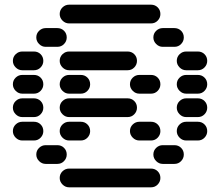

<svg xmlns="http://www.w3.org/2000/svg" viewBox="-20 -710 940 820"><path d="M235 50Q235 66 247 78Q259 90 275 90H625Q642 90 653.5 78Q665 66 665 50Q665 33 653.5 21.5Q642 10 625 10H275Q259 10 247 21.5Q235 33 235 50ZM635 -50Q635 -34 647 -22Q659 -10 675 -10H725Q742 -10 753.5 -22Q765 -34 765 -50Q765 -67 753.5 -78.5Q742 -90 725 -90H675Q659 -90 647 -78.5Q635 -67 635 -50ZM135 -50Q135 -34 147 -22Q159 -10 175 -10H225Q242 -10 253.5 -22Q265 -34 265 -50Q265 -67 253.5 -78.5Q242 -90 225 -90H175Q159 -90 147 -78.5Q135 -67 135 -50ZM735 -150Q735 -134 747 -122Q759 -110 775 -110H825Q842 -110 853.5 -122Q865 -134 865 -150Q865 -167 853.5 -178.5Q842 -190 825 -190H775Q759 -190 747 -178.5Q735 -167 735 -150ZM535 -150Q535 -134 547 -122Q559 -110 575 -110H625Q642 -110 653.5 -122Q665 -134 665 -150Q665 -167 653.5 -178.5Q642 -190 625 -190H575Q559 -190 547 -178.5Q535 -167 535 -150ZM235 -150Q235 -134 247 -122Q259 -110 275 -110H325Q342 -110 353.5 -122Q365 -134 365 -150Q365 -167 353.5 -178.5Q342 -190 325 -190H275Q259 -190 247 -178.5Q235 -167 235 -150ZM35 -150Q35 -134 47 -122Q59 -110 75 -110H125Q142 -110 153.5 -122Q165 -134 165 -150Q165 -167 153.5 -178.5Q142 -190 125 -190H75Q59 -190 47 -178.5Q35 -167 35 -150ZM735 -250Q735 -234 747 -222Q759 -210 775 -210H825Q842 -210 853.5 -222Q865 -234 865 -250Q865 -267 853.5 -278.5Q842 -290 825 -290H775Q759 -290 747 -278.5Q735 -267 735 -250ZM235 -250Q235 -234 247 -222Q259 -210 275 -210H525Q542 -210 553.5 -222Q565 -234 565 -250Q565 -267 553.5 -278.5Q542 -290 525 -290H275Q259 -290 247 -278.5Q235 -267 235 -250ZM35 -250Q35 -234 47 -222Q59 -210 75 -210H125Q142 -210 153.5 -222Q165 -234 165 -250Q165 -267 153.5 -278.5Q142 -290 125 -290H75Q59 -290 47 -278.5Q35 -267 35 -250ZM735 -350Q735 -334 747 -322Q759 -310 775 -310H825Q842 -310 853.5 -322Q865 -334 865 -350Q865 -367 853.5 -378.5Q842 -390 825 -390H775Q759 -390 747 -378.5Q735 -367 735 -350ZM535 -350Q535 -334 547 -322Q559 -310 575 -310H625Q642 -310 653.5 -322Q665 -334 665 -350Q665 -367 653.5 -378.5Q642 -390 625 -390H575Q559 -390 547 -378.5Q535 -367 535 -350ZM235 -350Q235 -334 247 -322Q259 -310 275 -310H325Q342 -310 353.5 -322Q365 -334 365 -350Q365 -367 353.5 -378.5Q342 -390 325 -390H275Q259 -390 247 -378.5Q235 -367 235 -350ZM35 -350Q35 -334 47 -322Q59 -310 75 -310H125Q142 -310 153.5 -322Q165 -334 165 -350Q165 -367 153.5 -378.5Q142 -390 125 -390H75Q59 -390 47 -378.5Q35 -367 35 -350ZM735 -450Q735 -434 747 -422Q759 -410 775 -410H825Q842 -410 853.5 -422Q865 -434 865 -450Q865 -467 853.5 -478.5Q842 -490 825 -490H775Q759 -490 747 -478.5Q735 -467 735 -450ZM235 -450Q235 -434 247 -422Q259 -410 275 -410H525Q542 -410 553.5 -422Q565 -434 565 -450Q565 -467 553.5 -478.5Q542 -490 525 -490H275Q259 -490 247 -478.5Q235 -467 235 -450ZM35 -450Q35 -434 47 -422Q59 -410 75 -410H125Q142 -410 153.5 -422Q165 -434 165 -450Q165 -467 153.5 -478.5Q142 -490 125 -490H75Q59 -490 47 -478.5Q35 -467 35 -450ZM635 -550Q635 -534 647 -522Q659 -510 675 -510H725Q742 -510 753.5 -522Q765 -534 765 -550Q765 -567 753.5 -578.5Q742 -590 725 -590H675Q659 -590 647 -578.5Q635 -567 635 -550ZM135 -550Q135 -534 147 -522Q159 -510 175 -510H225Q242 -510 253.5 -522Q265 -534 265 -550Q265 -567 253.5 -578.5Q242 -590 225 -590H175Q159 -590 147 -578.5Q135 -567 135 -550ZM235 -650Q235 -634 247 -622Q259 -610 275 -610H625Q642 -610 653.5 -622Q665 -634 665 -650Q665 -667 653.5 -678.5Q642 -690 625 -690H275Q259 -690 247 -678.5Q235 -667 235 -650Z"/></svg>

Font: Matrix Sans Raster
Style: Regular
Weight: 400
Designer: Brad Neil
Version: Version 1.100